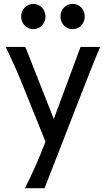

<svg xmlns="http://www.w3.org/2000/svg" viewBox="-20 -743 553 1002"><path d="M212.4 239.3H109.9Q123.5 212.9 137.5 183.6Q151.4 154.3 164.8 124.3Q178.2 94.2 190.4 64.7Q202.6 35.2 212.9 7.8L217.3 -3.9L87.9 -324.7Q74.7 -357.9 55.9 -399.4Q37.1 -440.9 9.8 -498H112.3L260.7 -122.1L400.4 -498H502.9Q478.5 -441.4 462.2 -400.1Q445.8 -358.9 432.6 -325.2ZM90.3 -656.7Q90.3 -670.4 95.2 -682.4Q100.1 -694.3 108.6 -703.4Q117.2 -712.4 128.7 -717.5Q140.1 -722.7 153.8 -722.7Q167.5 -722.7 179.2 -717.5Q190.9 -712.4 199.2 -703.4Q207.5 -694.3 212.4 -682.4Q217.3 -670.4 217.3 -656.7Q217.3 -643.1 212.4 -631.1Q207.5 -619.1 199.2 -610.1Q190.9 -601.1 179.2 -595.9Q167.5 -590.8 153.8 -590.8Q140.1 -590.8 128.7 -595.9Q117.2 -601.1 108.6 -610.1Q100.1 -619.1 95.2 -631.1Q90.3 -643.1 90.3 -656.7ZM295.4 -656.7Q295.4 -670.4 300.3 -682.4Q305.2 -694.3 313.7 -703.4Q322.3 -712.4 333.7 -717.5Q345.2 -722.7 358.9 -722.7Q372.6 -722.7 384.3 -717.5Q396 -712.4 404.3 -703.4Q412.6 -694.3 417.5 -682.4Q422.4 -670.4 422.4 -656.7Q422.4 -643.1 417.5 -631.1Q412.6 -619.1 404.3 -610.1Q396 -601.1 384.3 -595.9Q372.6 -590.8 358.9 -590.8Q345.2 -590.8 333.7 -595.9Q322.3 -601.1 313.7 -610.1Q305.2 -619.1 300.3 -631.1Q295.4 -643.1 295.4 -656.7Z"/></svg>

Font: Andika
Style: Regular
Weight: 400
Designer: Victor Gaultney, Annie Olsen, Julie Remington, Don Collingsworth, Eric Hays
Foundry: SIL International
Version: Version 1.001